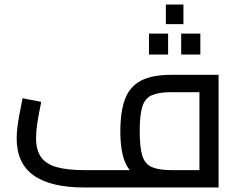

<svg xmlns="http://www.w3.org/2000/svg" viewBox="-20 -832 1075 852"><path d="M355 0Q205 0 129.5 -53.5Q54 -107 54 -218Q54 -242 57.5 -269.5Q61 -297 66 -323.5Q71 -350 75 -369.5Q79 -389 80 -396L163 -380Q160 -365 154.5 -337Q149 -309 144.5 -278Q140 -247 140 -218Q140 -168 161 -136.5Q182 -105 229.5 -91Q277 -77 356 -77H915L865 -34V-456L905 -423H741Q685 -423 654 -409.5Q623 -396 611.5 -358.5Q600 -321 600 -250Q600 -178 611.5 -141Q623 -104 654 -90.5Q685 -77 741 -77V-19Q654 -19 604.5 -41Q555 -63 534.5 -113.5Q514 -164 514 -250Q514 -336 534.5 -391.5Q555 -447 604.5 -473.5Q654 -500 741 -500H950V0ZM716 -725V-812H794V-725ZM641 -590V-683H726V-590ZM784 -590V-683H869V-590Z"/></svg>

Font: Cairo Medium
Style: Regular
Weight: 500
Designer: Mohamed Gaber, Accademia di Belle Arti di Urbino
Foundry: Kief Type Foundry, Accademia di Belle Arti di Urbino
Version: Version 3.117